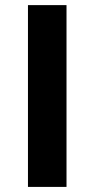

<svg xmlns="http://www.w3.org/2000/svg" viewBox="-20 -734 371 754"><path d="M241.2 0H89.8V-713.9H241.2Z"/></svg>

Font: OpenSansHebrew-Bold
Style: Bold
Weight: 700
Foundry: Ascender Corporation, Yanek Iontef
Version: Version 2.001;PS 002.001;hotconv 1.0.70;makeotf.lib2.5.58329